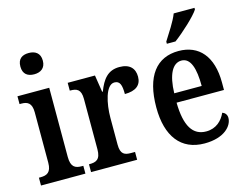

<svg xmlns="http://www.w3.org/2000/svg" viewBox="-104 -936 1432 1115"><g transform="rotate(-15 612.0 -378.0)"><path d="M146 -634C183 -634 214 -652 214 -698C214 -745 183 -762 146 -762C107 -762 79 -745 79 -698C79 -652 107 -634 146 -634ZM16 0H283V-47H273C235 -47 209 -59 209 -120V-536H18V-489H29C65 -489 91 -477 91 -420V-117C91 -59 64 -47 26 -47H16Z M317 0H594V-47H569C533 -47 507 -55 507 -114V-275C507 -360 530 -468 582 -468C615 -468 624 -442 624 -387C690 -387 724 -414 724 -465C724 -514 696 -547 633 -547C563 -547 530 -502 504 -434H500L484 -536H320V-489H323C361 -489 387 -480 387 -421V-119C387 -56 359 -47 320 -47H317Z M935 -619V-606H987C1041 -646 1122 -721 1144 -756V-766H1019C1002 -721 963 -664 935 -619ZM998 10C1118 10 1169 -51 1169 -98C1169 -118 1157 -131 1142 -136C1122 -92 1085 -55 1025 -55C945 -55 903 -119 901 -261H1186V-306C1186 -464 1111 -548 989 -548C856 -548 780 -452 780 -264C780 -91 856 10 998 10ZM1067 -317H902C905 -428 937 -490 991 -490C1046 -490 1067 -422 1067 -317Z"/></g></svg>

Font: Noto Serif Ethiopic Condensed SemiBold
Style: Regular
Weight: 600
Width: 3
Designer: Monotype Design Team
Foundry: Monotype Imaging Inc.
Version: Version 2.102